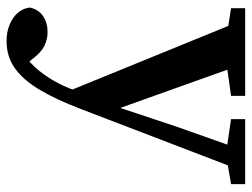

<svg xmlns="http://www.w3.org/2000/svg" viewBox="-111 -413 767 585"><g transform="rotate(90 272.5 -120.5)"><path d="M105 243Q77 243 54.5 233.5Q32 224 18.5 208Q5 192 3 172Q9 145 29.5 131.5Q50 118 78 118Q99 118 119 127.5Q139 137 158 162L188 199L151 214L135 197Q162 181 184.5 156.5Q207 132 225 101Q243 70 255 36L276 -21L284 -29L368 -281L440 -484H504L312 17Q283 93 253 143Q223 193 187.5 218Q152 243 105 243ZM262 65 38 -484H173L313 -92L326 -75ZM5 -441V-484H272V-441L166 -426H101ZM343 -441V-484H541V-441L460 -427H438Z"/></g></svg>

Font: Source Serif 4 18pt SemiBold
Style: Regular
Weight: 600
Designer: Frank Grießhammer
Foundry: Adobe Systems Incorporated
Version: Version 4.004;hotconv 1.0.116;makeotfexe 2.5.65601